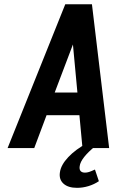

<svg xmlns="http://www.w3.org/2000/svg" viewBox="-20 -708 544 918"><path d="M16.3 0H143.7L202.6 -157.1H359.7L374.4 0H501.9L419.6 -687.7H292.1ZM241.6 -265.7 328.7 -495.3 350.1 -265.7ZM348.3 190.1Q376 190.1 403.4 181.7Q430.7 173.3 452.7 158.3L434 102.6Q416.1 111 405.8 114.2Q395.4 117.4 386.6 117.4Q371.9 117.4 365.3 109.7Q358.7 102 361 86.6Q363.3 66.7 382.9 42.1Q402.4 17.6 435.4 -8.9L397.9 -24.1Q341.4 6 306.3 43.4Q271.1 80.7 266.4 116.3Q261.4 149.9 283.5 170Q305.6 190.1 348.3 190.1Z"/></svg>

Font: Secuela ExtLt
Style: Italic
Weight: 200
Italic angle: -8°
Designer: Fernando Haro
Foundry: deFharo
Version: Version 1.704